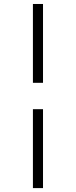

<svg xmlns="http://www.w3.org/2000/svg" viewBox="-20 -756 384 974"><path d="M198.2 -335.9H147V-735.8H198.2ZM198.2 198.2H147V-202.1H198.2Z"/></svg>

Font: Perun
Style: Regular
Weight: 400
Version: Version 1.0000